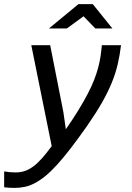

<svg xmlns="http://www.w3.org/2000/svg" viewBox="-72 -710 642 933"><path d="M351.1 -98.1Q308.1 -36.6 272.5 9.5Q236.8 55.7 206.3 89.4Q175.8 123 149.2 144.8Q122.6 166.5 97.7 179.7Q72.8 192.9 48.3 198Q23.9 203.1 -2 203.1Q-14.6 203.1 -25.9 202.4Q-37.1 201.7 -51.8 200.2V123Q-38.6 125.5 -24.4 126.7Q-10.3 127.9 3.9 127.9Q27.3 127.9 48.1 121.1Q68.8 114.3 89.6 98.9Q110.4 83.5 132.1 59.1Q153.8 34.7 179.2 0L80.1 -490.2H171.9L235.8 -166L248 -82Q283.7 -133.3 309.8 -176Q335.9 -218.8 354.7 -254.9Q373.5 -291 385.5 -322Q397.5 -353 405 -381.1Q412.6 -409.2 416.5 -435.8Q420.4 -462.4 422.9 -490.2H516.1Q510.3 -442.4 500.2 -398.7Q490.2 -355 471.7 -309.3Q453.1 -263.7 424.1 -212.4Q395 -161.1 351.1 -98.1ZM378.9 -689.9 474.1 -571.8H391.1L334 -630.9L252.9 -571.8H166L309.1 -689.9ZM-19 -490.2Z"/></svg>

Font: Code New Roman
Style: Italic
Weight: 400
Italic angle: -11°
Monospace: yes
Designer: Sam Radian
Foundry: Code New Roman
Version: Version 1.508 October 19, 2014